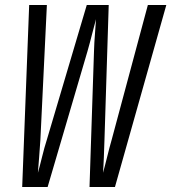

<svg xmlns="http://www.w3.org/2000/svg" viewBox="-20 -750 687 770"><path d="M69 0 97 -730H168L142 -190Q140 -159 137 -120Q134 -81 132 -57Q139 -81 148.5 -120Q158 -159 168 -190L328 -730H416L399 -190Q398 -158 396.5 -119.5Q395 -81 393 -57Q400 -81 409.5 -120Q419 -159 428 -190L573 -730H647L441 0H339L357 -545Q358 -580 361 -616Q364 -652 365 -673Q359 -652 350 -616Q341 -580 331 -545L171 0Z"/></svg>

Font: JetBrains Mono NL Light
Style: Italic
Weight: 300
Italic angle: -9°
Designer: Philipp Nurullin, Konstantin Bulenkov
Foundry: JetBrains
Version: Version 2.304; ttfautohint (v1.8.4.7-5d5b)